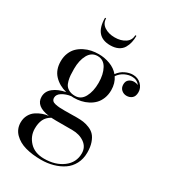

<svg xmlns="http://www.w3.org/2000/svg" viewBox="-223 -791 1035 1163"><g transform="rotate(30 295.0 -209.5)"><path d="M168 -679Q168 -644 197.5 -624.5Q227 -605 270 -605Q313 -605 342.5 -624.5Q372 -644 372 -679H380Q380 -654 375.2 -632.8Q370.5 -611.5 359 -592Q347.5 -572.5 324.8 -561.2Q302 -550 270 -550Q160.5 -550 160.5 -679ZM66.5 -72.5Q66.5 -111 98.2 -136.2Q130 -161.5 182 -171.5Q128.5 -185 94 -221.2Q59.5 -257.5 59.5 -317.5Q59.5 -349.5 70.5 -375.8Q81.5 -402 99.2 -419Q117 -436 140.5 -447.8Q164 -459.5 188.5 -464.5Q213 -469.5 238.5 -469.5Q280 -469.5 318 -455.2Q356 -441 380.5 -412Q400.5 -439.5 427.8 -452.2Q455 -465 480 -465Q515.5 -465 538.5 -442.2Q561.5 -419.5 561.5 -389.5Q561.5 -360.5 546 -347.5Q530.5 -334.5 508.5 -334.5Q488.5 -334.5 473.2 -348Q458 -361.5 458 -385Q458 -408.5 473 -420Q488 -431.5 508.5 -431.5Q523 -431.5 536 -425.5Q516.5 -452 481 -452Q457 -452 431.8 -440Q406.5 -428 388 -402Q412.5 -366 412.5 -317.5Q412.5 -285.5 402 -259.2Q391.5 -233 374.5 -215.8Q357.5 -198.5 334.8 -186.8Q312 -175 287.8 -169.8Q263.5 -164.5 238.5 -164.5Q232.5 -164.5 220.5 -165.5Q186.5 -160.5 160.8 -144.8Q135 -129 135 -106Q135 -93.5 141.8 -85.8Q148.5 -78 163.5 -74.8Q178.5 -71.5 192.8 -70.5Q207 -69.5 231.5 -69.5Q250 -69.5 275.5 -70Q301 -70.5 314.5 -70.5Q340 -70.5 360.2 -67.8Q380.5 -65 403.2 -55.8Q426 -46.5 441 -30.5Q456 -14.5 466 14.2Q476 43 476 82Q476 126.5 457.5 161.5Q439 196.5 407.5 217.5Q376 238.5 337 249.2Q298 260 254 260Q192.5 260 144.2 246.5Q96 233 65.2 201.8Q34.5 170.5 34.5 125Q34.5 95.5 47.5 72.2Q60.5 49 81 35.8Q101.5 22.5 122.2 15.2Q143 8 163 6Q66.5 -7 66.5 -72.5ZM152.5 -317.5Q152.5 -292 153.8 -274.2Q155 -256.5 160 -236.8Q165 -217 174 -205.2Q183 -193.5 199.2 -185.8Q215.5 -178 238.5 -178Q280.5 -178 302.2 -218Q324 -258 324 -317.5Q324 -377 302.2 -416.5Q280.5 -456 238.5 -456Q196.5 -456 174.5 -416.5Q152.5 -377 152.5 -317.5ZM127.5 114.5Q127.5 166.5 164.2 205.8Q201 245 267 245Q345.5 245 397.5 206Q449.5 167 449.5 103Q449.5 59.5 414.5 34.2Q379.5 9 328.5 9H215Q202.5 9 181.5 8Q152 25 139.8 51Q127.5 77 127.5 114.5Z"/></g></svg>

Font: Bodoni* 16pt
Style: Regular
Weight: 400
Version: Version 2.3